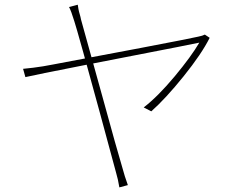

<svg xmlns="http://www.w3.org/2000/svg" viewBox="-20 -773 1017 816"><path d="M319.3 -710.9Q322.3 -701.2 324.2 -690.4Q370.1 -527.3 415 -363.3Q475.6 -141.6 503.9 -46.9Q507.8 -30.3 523.4 13.7L487.3 23.4Q481.4 -12.7 473.6 -38.1L403.3 -297.9Q368.2 -427.7 334.5 -548.3Q300.8 -668.9 295.9 -682.6Q282.2 -727.5 273.4 -743.2L310.5 -752.9Q311.5 -744.1 313.5 -733.9Q315.4 -723.6 319.3 -710.9ZM623 -299.8 590.8 -316.4Q651.4 -363.3 722.2 -448.2Q793 -533.2 827.1 -591.8Q781.2 -583 734.4 -573.2Q562.5 -540 343.8 -497.1Q125 -454.1 87.9 -445.3L78.1 -480.5Q121.1 -484.4 163.1 -491.2Q184.6 -495.1 206.1 -499Q358.4 -527.3 578.6 -569.3Q798.8 -611.3 822.3 -617.2Q841.8 -621.1 850.6 -626L871.1 -612.3Q836.9 -543.9 760.3 -448.7Q683.6 -353.5 623 -299.8Z"/></svg>

Font: Min Sans VF VF
Style: Regular
Weight: 400
Designer: Jinseong-Kim, NotoSansCJK, Nunito
Foundry: Jinseong-Kim
Version: Version 1.420;Glyphs 3.1.2 (3151)